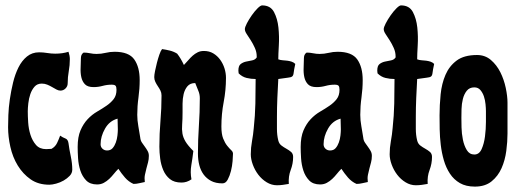

<svg xmlns="http://www.w3.org/2000/svg" viewBox="-20 -684 1912 712"><path d="M125 -490Q140 -490 155 -487.5Q170 -485 185 -485Q212 -485 234 -492Q239 -477 239 -465Q239 -442 235 -420Q231 -398 231 -375Q231 -364 223 -356Q215 -348 204 -348Q197 -348 189.5 -352Q182 -356 173.5 -361Q165 -366 155.5 -370Q146 -374 135 -374Q118 -374 108 -362.5Q98 -351 92.5 -335Q87 -319 85 -301Q83 -283 83 -271Q83 -254 84.5 -230Q86 -206 93 -184Q100 -162 113.5 -146.5Q127 -131 151 -131L171 -132Q185 -140 191.5 -153.5Q198 -167 203 -181Q213 -174 222.5 -170.5Q232 -167 234 -153Q237 -130 242.5 -104Q248 -78 248 -55Q248 -42 238.5 -32Q229 -22 216 -14.5Q203 -7 188 -3Q173 1 163 1Q122 1 93.5 -19Q65 -39 46 -70Q27 -101 18.5 -139Q10 -177 10 -212Q10 -230 11 -257.5Q12 -285 16.5 -316Q21 -347 28.5 -378Q36 -409 48.5 -434Q61 -459 80 -474.5Q99 -490 125 -490Z M290 -489Q302 -489 314 -486.5Q326 -484 338 -484Q355 -484 371.5 -488Q388 -492 405 -492Q458 -492 478 -463.5Q498 -435 498 -387Q498 -355 493.5 -322.5Q489 -290 489 -258Q489 -238 493 -216Q497 -194 500 -174Q501 -163 506.5 -155Q512 -147 517.5 -139.5Q523 -132 527.5 -124Q532 -116 532 -106Q532 -93 529 -82Q526 -71 523 -59.5Q520 -48 517.5 -36Q515 -24 517 -9Q506 -7 496 -4.5Q486 -2 475 -2Q457 -10 443.5 -25.5Q430 -41 419 -58Q410 -49 402 -39Q394 -29 385 -20.5Q376 -12 365 -6Q354 0 340 0Q314 0 299.5 -15Q285 -30 278 -51.5Q271 -73 269.5 -97Q268 -121 268 -139Q268 -176 278.5 -200.5Q289 -225 305 -242Q321 -259 340 -270Q359 -281 375 -292Q391 -303 401.5 -316.5Q412 -330 412 -351Q412 -362 408.5 -366Q405 -370 394 -370Q377 -370 360.5 -365.5Q344 -361 327 -361Q305 -361 295 -371.5Q285 -382 281.5 -398Q278 -414 279 -433Q280 -452 280 -468Q280 -474 282 -479.5Q284 -485 290 -489ZM353 -149Q353 -139 360 -132.5Q367 -126 377 -126Q390 -126 397.5 -134.5Q405 -143 409.5 -155.5Q414 -168 415.5 -181.5Q417 -195 417 -204L416 -244Q386 -236 369.5 -207Q353 -178 353 -149Z M581 -502Q595 -500 609.5 -496.5Q624 -493 637 -485Q651 -467 662 -443Q670 -451 678 -460.5Q686 -470 694.5 -477.5Q703 -485 713 -490Q723 -495 736 -495Q756 -495 771 -486Q786 -477 796.5 -462.5Q807 -448 812.5 -430.5Q818 -413 818 -395Q818 -350 809.5 -305.5Q801 -261 801 -215Q801 -187 807.5 -170.5Q814 -154 822.5 -143.5Q831 -133 837.5 -127Q844 -121 844 -114Q844 -105 842.5 -86.5Q841 -68 836.5 -50Q832 -32 824.5 -18Q817 -4 805 -4Q780 -4 763 -13Q746 -22 735 -37Q724 -52 719 -72Q714 -92 714 -114Q714 -165 717.5 -216.5Q721 -268 721 -320Q721 -335 715 -348.5Q709 -362 704 -376Q685 -376 675 -364Q665 -352 661 -335Q657 -318 657 -299.5Q657 -281 657 -268Q657 -241 655.5 -222.5Q654 -204 656.5 -189Q659 -174 668 -159Q677 -144 697 -124Q694 -98 689.5 -71.5Q685 -45 690 -19Q673 -7 653 -7Q626 -7 610 -20Q594 -33 585.5 -53Q577 -73 574 -96Q571 -119 571 -140Q571 -188 575 -235Q579 -282 579 -330Q579 -340 575 -348Q571 -356 565.5 -364Q560 -372 556 -380.5Q552 -389 552 -398Q552 -406 555 -421Q558 -436 562 -451.5Q566 -467 571 -481.5Q576 -496 581 -502Z M952 -664Q983 -664 996 -639.5Q1009 -615 1012.5 -582Q1016 -549 1014 -515.5Q1012 -482 1012 -464Q1020 -461 1028.5 -460.5Q1037 -460 1045 -459Q1053 -458 1061 -455.5Q1069 -453 1075 -447Q1070 -424 1069 -414Q1068 -404 1063.5 -400.5Q1059 -397 1048 -396Q1037 -395 1012 -391Q1010 -356 1008.5 -320.5Q1007 -285 1007 -250Q1007 -229 1007 -206Q1007 -183 1012 -163Q1015 -151 1023.5 -144.5Q1032 -138 1042 -132.5Q1052 -127 1059.5 -120.5Q1067 -114 1067 -102Q1067 -77 1058 -53.5Q1049 -30 1051 -2Q1040 0 1029 1.5Q1018 3 1007 3Q987 3 969 -8Q951 -19 938 -36Q925 -53 917.5 -73.5Q910 -94 910 -112Q910 -136 914.5 -160.5Q919 -185 921 -209Q926 -255 927 -300Q928 -345 928 -391Q911 -391 894.5 -395Q878 -399 865 -412L864 -422Q864 -440 872.5 -446.5Q881 -453 892 -455.5Q903 -458 914.5 -460Q926 -462 932 -471V-475Q932 -491 925 -506.5Q918 -522 910 -534.5Q902 -547 895 -557.5Q888 -568 888 -576Q888 -583 895.5 -597.5Q903 -612 913.5 -627Q924 -642 935 -653Q946 -664 952 -664Z M1117 -489Q1129 -489 1141 -486.5Q1153 -484 1165 -484Q1182 -484 1198.5 -488Q1215 -492 1232 -492Q1285 -492 1305 -463.5Q1325 -435 1325 -387Q1325 -355 1320.5 -322.5Q1316 -290 1316 -258Q1316 -238 1320 -216Q1324 -194 1327 -174Q1328 -163 1333.5 -155Q1339 -147 1344.5 -139.5Q1350 -132 1354.5 -124Q1359 -116 1359 -106Q1359 -93 1356 -82Q1353 -71 1350 -59.5Q1347 -48 1344.5 -36Q1342 -24 1344 -9Q1333 -7 1323 -4.5Q1313 -2 1302 -2Q1284 -10 1270.5 -25.5Q1257 -41 1246 -58Q1237 -49 1229 -39Q1221 -29 1212 -20.5Q1203 -12 1192 -6Q1181 0 1167 0Q1141 0 1126.5 -15Q1112 -30 1105 -51.5Q1098 -73 1096.5 -97Q1095 -121 1095 -139Q1095 -176 1105.5 -200.5Q1116 -225 1132 -242Q1148 -259 1167 -270Q1186 -281 1202 -292Q1218 -303 1228.5 -316.5Q1239 -330 1239 -351Q1239 -362 1235.5 -366Q1232 -370 1221 -370Q1204 -370 1187.5 -365.5Q1171 -361 1154 -361Q1132 -361 1122 -371.5Q1112 -382 1108.5 -398Q1105 -414 1106 -433Q1107 -452 1107 -468Q1107 -474 1109 -479.5Q1111 -485 1117 -489ZM1180 -149Q1180 -139 1187 -132.5Q1194 -126 1204 -126Q1217 -126 1224.5 -134.5Q1232 -143 1236.5 -155.5Q1241 -168 1242.5 -181.5Q1244 -195 1244 -204L1243 -244Q1213 -236 1196.5 -207Q1180 -178 1180 -149Z M1467 -664Q1498 -664 1511 -639.5Q1524 -615 1527.5 -582Q1531 -549 1529 -515.5Q1527 -482 1527 -464Q1535 -461 1543.5 -460.5Q1552 -460 1560 -459Q1568 -458 1576 -455.5Q1584 -453 1590 -447Q1585 -424 1584 -414Q1583 -404 1578.5 -400.5Q1574 -397 1563 -396Q1552 -395 1527 -391Q1525 -356 1523.5 -320.5Q1522 -285 1522 -250Q1522 -229 1522 -206Q1522 -183 1527 -163Q1530 -151 1538.5 -144.5Q1547 -138 1557 -132.5Q1567 -127 1574.5 -120.5Q1582 -114 1582 -102Q1582 -77 1573 -53.5Q1564 -30 1566 -2Q1555 0 1544 1.5Q1533 3 1522 3Q1502 3 1484 -8Q1466 -19 1453 -36Q1440 -53 1432.5 -73.5Q1425 -94 1425 -112Q1425 -136 1429.5 -160.5Q1434 -185 1436 -209Q1441 -255 1442 -300Q1443 -345 1443 -391Q1426 -391 1409.5 -395Q1393 -399 1380 -412L1379 -422Q1379 -440 1387.5 -446.5Q1396 -453 1407 -455.5Q1418 -458 1429.5 -460Q1441 -462 1447 -471V-475Q1447 -491 1440 -506.5Q1433 -522 1425 -534.5Q1417 -547 1410 -557.5Q1403 -568 1403 -576Q1403 -583 1410.5 -597.5Q1418 -612 1428.5 -627Q1439 -642 1450 -653Q1461 -664 1467 -664Z M1749 -480Q1779 -480 1800.5 -461.5Q1822 -443 1835.5 -416Q1849 -389 1855.5 -358Q1862 -327 1862 -303V-189Q1862 -159 1857.5 -124.5Q1853 -90 1840 -60.5Q1827 -31 1803 -11.5Q1779 8 1741 8Q1708 8 1685.5 -5Q1663 -18 1648.5 -40Q1634 -62 1626 -89.5Q1618 -117 1614.5 -146.5Q1611 -176 1610.5 -204.5Q1610 -233 1610 -256Q1610 -294 1614 -334Q1618 -374 1632 -406.5Q1646 -439 1673.5 -459.5Q1701 -480 1749 -480ZM1691 -247Q1691 -234 1691.5 -211.5Q1692 -189 1696.5 -166.5Q1701 -144 1711 -127.5Q1721 -111 1739 -111Q1757 -111 1766 -131Q1775 -151 1778.5 -178Q1782 -205 1782 -232Q1782 -259 1782 -272Q1782 -282 1780.5 -297.5Q1779 -313 1774.5 -326.5Q1770 -340 1761.5 -350Q1753 -360 1739 -360Q1721 -360 1711 -347.5Q1701 -335 1696.5 -317Q1692 -299 1691.5 -279.5Q1691 -260 1691 -247Z"/></svg>

Font: Reclame
Style: Regular
Weight: 400
Designer: Peter Wiegel
Foundry: Peter Wiegel
Version: Version 1.000